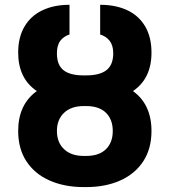

<svg xmlns="http://www.w3.org/2000/svg" viewBox="-20 -759 697 789"><path d="M213.9 -220.7Q213.9 -173.8 243.2 -146Q272.5 -118.2 324.2 -118.2H334Q387.2 -118.2 415.3 -145.8Q443.4 -173.3 443.4 -220.7Q443.4 -268.1 415.3 -295.7Q387.2 -323.2 334 -323.2H324.2Q272.5 -323.2 243.2 -295.4Q213.9 -267.6 213.9 -220.7ZM445.3 -540Q445.3 -572.3 430.7 -591.1Q416 -609.9 391.6 -617.2V-739.3Q455.1 -739.3 502.4 -717.3Q549.8 -695.3 576.2 -651.1Q602.5 -606.9 602.5 -543Q602.5 -436 526.4 -384.8Q602.5 -329.6 602.5 -220.7Q602.5 -147.5 568.4 -95.7Q534.2 -43.9 473.6 -17.1Q413.1 9.8 334 9.8H324.2Q245.1 9.8 184.1 -17.1Q123 -43.9 88.9 -95.7Q54.7 -147.5 54.7 -220.7Q54.7 -329.6 131.3 -384.8Q54.7 -436.5 54.7 -543Q54.7 -606 80.8 -650.1Q106.9 -694.3 154.5 -716.8Q202.1 -739.3 265.6 -739.3V-617.2Q241.7 -609.9 227.8 -591.3Q213.9 -572.8 213.9 -540Q213.9 -492.2 240.7 -470.7Q267.6 -449.2 323.2 -449.2H334Q390.1 -449.2 417.7 -470.9Q445.3 -492.7 445.3 -540Z"/></svg>

Font: Pretendard ExtraBold
Style: Regular
Weight: 800
Designer: Base glyphs from Inter by Rasmus Andersson; Hangeul glyphs from Noto Sans CJK(Source Han Sans) by Jang Soo-young and Kan
Foundry: Kil Hyung-jin
Version: Version 1.309